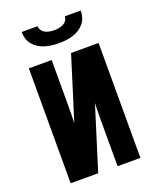

<svg xmlns="http://www.w3.org/2000/svg" viewBox="-171 -1054 942 1154"><g transform="rotate(-20 300.0 -477.5)"><path d="M253 0H77V-735H223V-441Q223 -414 222.5 -387Q222 -360 221 -332L347 -735H523V0H377V-294Q377 -321 377.5 -348Q378 -375 379 -403ZM300 -815Q278 -815 256 -817.5Q234 -820 212.5 -826.5Q191 -833 172 -844.5Q153 -856 138.5 -873Q124 -890 117.5 -911.5Q111 -933 111 -955H213Q213 -940 221.5 -928Q230 -916 243 -909.5Q256 -903 270.5 -900.5Q285 -898 300 -898Q315 -898 329.5 -900.5Q344 -903 357 -909.5Q370 -916 378.5 -928Q387 -940 387 -955H489Q489 -933 482.5 -911.5Q476 -890 461.5 -873Q447 -856 428 -844.5Q409 -833 387.5 -826.5Q366 -820 344 -817.5Q322 -815 300 -815Z"/></g></svg>

Font: Iosevka Aile Heavy
Style: Regular
Weight: 900
Designer: Belleve Invis
Foundry: Belleve Invis
Version: Version 31.1.0; ttfautohint (v1.8.4)